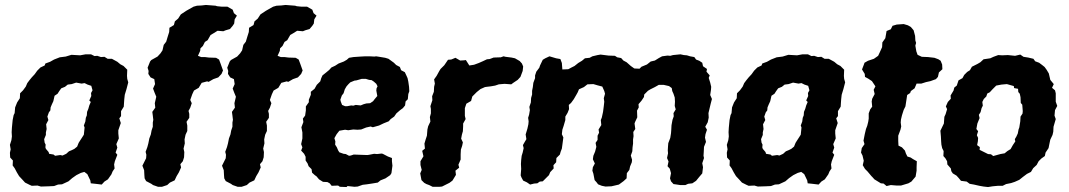

<svg xmlns="http://www.w3.org/2000/svg" viewBox="-20 -736 4308 774"><path d="M198 14 177 15 145 16 131 12 108 13 99 9 81 0 71 -11 57 -26 48 -41 39 -58 31 -69 32 -89 21 -101 20 -120 23 -134 20 -152 26 -171 28 -186 27 -203 28 -221 31 -252 35 -272 39 -280 41 -303 49 -323 60 -340 61 -360 73 -372 84 -387 90 -401 99 -413 108 -424 120 -437 130 -451 143 -464 160 -472 163 -480 182 -487 198 -496 221 -505 245 -508 268 -515 303 -513 325 -517H347L361 -510L372 -511L387 -506L401 -507L414 -499H431L453 -487L465 -477L478 -470L493 -455L492 -430L493 -418L497 -404L490 -377L483 -354L481 -336L480 -322L479 -306L468 -288V-268L461 -259L467 -240L457 -211V-198L459 -178L449 -155L453 -141L446 -121L453 -112L443 -86L440 -73L442 -57L434 -45L429 -33L415 -13L401 -4L390 8L365 5L346 3L344 -9L332 -34L320 -43L306 -39L288 -30L271 -18L256 -5L230 7L214 8ZM202 -108 223 -111 232 -109 247 -116 258 -126 270 -131 280 -136 291 -145 297 -160 302 -168 313 -185 318 -193 321 -222 318 -230 324 -246 326 -261 330 -271 331 -285 336 -297 340 -311 346 -325 340 -331 348 -349 347 -361 353 -372 348 -390 333 -395 321 -401 309 -399 287 -403 269 -397 253 -395 242 -386 227 -380 219 -369 212 -358 200 -350 195 -328 189 -315 184 -303 183 -291 177 -283 171 -266 175 -252 166 -235 168 -216 165 -202V-192L158 -175L160 -161L164 -153L163 -142L165 -136L176 -123L178 -116L196 -113Z M633 17H617L597 10L590 5L569 -6L563 -17L562 -30L561 -50L554 -68L569 -98L570 -112L567 -124L574 -143L578 -158L582 -178L588 -194L591 -210L596 -225V-242L598 -253L596 -270L594 -285L606 -302L604 -320L610 -346L603 -363L597 -379L605 -397L602 -417L587 -424L578 -438L579 -450L575 -463L585 -488L590 -494L615 -508L627 -521L635 -533L640 -555L650 -568L656 -588L662 -607L663 -624L681 -635L685 -650L698 -661L709 -678L730 -692L737 -696L760 -709L774 -713L793 -714L810 -716L849 -713L855 -711L875 -709H897L918 -697L923 -683L935 -673L926 -658L924 -641L918 -632L907 -619L890 -614L880 -610L857 -612L841 -602L829 -595L817 -574L806 -567L798 -551L788 -541L787 -531L778 -511L791 -506H806L822 -504L851 -503L863 -496L869 -480L879 -452L873 -438L860 -424L840 -417L821 -406L815 -408L793 -402L781 -382L762 -371L755 -356L747 -333L753 -320L747 -302L740 -289L743 -277V-261L732 -245L735 -230V-208L728 -193L724 -174L725 -158L720 -137L723 -123L722 -102L717 -86L707 -74L710 -61L701 -41L692 -26L684 -9L665 0L654 10Z M954 17H938L918 10L911 5L890 -6L884 -17L883 -30L882 -50L875 -68L890 -98L891 -112L888 -124L895 -143L899 -158L903 -178L909 -194L912 -210L917 -225V-242L919 -253L917 -270L915 -285L927 -302L925 -320L931 -346L924 -363L918 -379L926 -397L923 -417L908 -424L899 -438L900 -450L896 -463L906 -488L911 -494L936 -508L948 -521L956 -533L961 -555L971 -568L977 -588L983 -607L984 -624L1002 -635L1006 -650L1019 -661L1030 -678L1051 -692L1058 -696L1081 -709L1095 -713L1114 -714L1131 -716L1170 -713L1176 -711L1196 -709H1218L1239 -697L1244 -683L1256 -673L1247 -658L1245 -641L1239 -632L1228 -619L1211 -614L1201 -610L1178 -612L1162 -602L1150 -595L1138 -574L1127 -567L1119 -551L1109 -541L1108 -531L1099 -511L1112 -506H1127L1143 -504L1172 -503L1184 -496L1190 -480L1200 -452L1194 -438L1181 -424L1161 -417L1142 -406L1136 -408L1114 -402L1102 -382L1083 -371L1076 -356L1068 -333L1074 -320L1068 -302L1061 -289L1064 -277V-261L1053 -245L1056 -230V-208L1049 -193L1045 -174L1046 -158L1041 -137L1044 -123L1043 -102L1038 -86L1028 -74L1031 -61L1022 -41L1013 -26L1005 -9L986 0L975 10Z M1350 17 1343 12 1317 13 1309 3 1300 -2 1282 -3 1266 -13 1256 -25 1249 -30 1238 -40 1236 -54 1224 -66 1220 -77 1212 -89V-104L1206 -116L1194 -129L1199 -142L1194 -155L1199 -178V-202L1195 -223L1203 -244L1201 -258L1210 -270L1213 -291V-307L1225 -324V-334L1233 -354V-366L1248 -378L1257 -394L1271 -408L1275 -421L1280 -432L1295 -444L1307 -454L1316 -464L1331 -471L1345 -480L1366 -488L1378 -495L1387 -503L1405 -506L1434 -508L1453 -509H1469L1490 -508L1496 -509L1509 -507L1533 -503L1546 -499L1557 -491L1568 -483L1577 -474L1592 -466L1597 -453L1612 -445L1619 -430L1623 -421L1626 -407L1629 -386L1630 -368L1626 -357L1624 -336L1615 -327L1613 -311L1604 -300L1593 -292L1578 -279L1569 -266L1555 -256L1547 -247L1527 -239L1508 -230L1483 -223L1474 -226L1456 -222L1436 -214L1421 -213L1404 -214L1384 -211L1371 -213L1348 -209L1337 -195L1328 -179L1332 -166L1331 -153L1338 -142L1343 -130L1348 -122L1365 -116L1374 -115L1387 -108L1394 -109L1406 -113L1432 -112L1461 -111L1468 -112L1488 -116L1500 -115L1518 -117L1523 -116L1544 -105L1560 -99V-86L1562 -68L1558 -38L1553 -30L1534 -17L1514 -9L1503 0L1479 4L1459 7L1442 9L1422 16L1409 17L1381 14L1377 18ZM1371 -308H1380L1396 -311L1404 -310L1414 -313L1434 -311L1446 -316L1457 -319L1472 -320L1484 -328L1490 -336L1501 -349L1497 -371L1498 -380L1502 -388L1497 -398L1487 -407L1478 -413L1468 -414L1455 -418H1438L1417 -412L1409 -411L1392 -404L1384 -396L1377 -388L1370 -376L1365 -360L1358 -351L1352 -334L1354 -326L1359 -313Z M1724 17 1710 10 1699 6 1690 1 1679 -10 1674 -37 1680 -51 1675 -71V-86L1687 -106L1682 -128L1693 -137L1691 -157L1696 -174L1701 -189L1703 -214L1706 -227L1715 -246L1713 -264L1717 -279V-297L1715 -308L1723 -332L1722 -348L1729 -366L1730 -386L1733 -399L1730 -416L1740 -430L1751 -450L1756 -458L1764 -466L1771 -473L1786 -495L1799 -496L1816 -503L1835 -492L1852 -493L1858 -494L1872 -472L1891 -475L1910 -482L1926 -489L1943 -497L1954 -498L1970 -504L1999 -505L2010 -509L2018 -507L2042 -504L2056 -501L2075 -490L2084 -480L2089 -468L2087 -450L2078 -426L2067 -414L2049 -402L2041 -396L2014 -398L1991 -396L1976 -391L1959 -388L1942 -386L1935 -385L1917 -377L1902 -365L1893 -356L1884 -347L1879 -329L1860 -318L1854 -300V-269L1857 -256L1847 -238V-227L1846 -207L1842 -193L1839 -177L1846 -162L1843 -148L1838 -133L1837 -114V-93L1828 -72L1831 -60L1816 -48L1818 -31L1804 -8L1792 1L1782 6L1762 16L1752 17Z M2247 -456 2271 -457 2284 -464 2296 -470 2311 -482 2326 -491 2338 -501 2357 -503 2368 -509 2389 -514 2401 -516 2433 -512 2459 -511 2468 -505 2484 -502 2493 -492 2506 -485 2523 -470 2537 -460 2558 -459 2566 -467 2588 -476 2603 -488 2620 -492 2636 -502 2649 -509 2671 -512 2682 -511 2693 -514 2723 -517 2737 -514 2749 -513 2762 -509 2779 -506 2786 -496 2799 -491 2811 -483 2814 -469 2830 -458 2828 -447 2841 -432 2837 -422 2843 -403 2847 -386 2846 -373 2843 -353 2850 -337 2845 -318 2840 -297 2836 -280 2837 -262 2833 -243 2823 -225 2830 -213 2824 -195 2822 -181 2826 -164 2818 -144 2817 -123 2816 -108 2818 -99 2811 -78 2814 -62 2811 -37 2799 -23 2786 -7 2771 3 2754 5 2743 10H2722L2709 8L2695 6L2685 -5L2681 -17L2685 -38L2680 -56L2671 -66L2675 -85L2669 -99L2673 -118L2672 -130L2673 -147L2674 -159L2682 -180L2685 -199L2686 -212L2687 -231L2691 -253L2696 -267L2695 -280L2704 -295L2700 -309L2701 -326L2700 -343L2695 -358L2690 -369L2688 -381L2677 -389L2655 -394H2651H2636L2620 -385L2602 -376L2592 -370L2577 -355L2576 -345L2566 -330L2554 -316L2555 -303L2548 -290L2549 -263L2540 -244L2538 -238L2541 -216L2533 -204L2534 -187L2532 -174V-157L2530 -142L2529 -126L2523 -109L2528 -92L2527 -82L2520 -65L2517 -51L2507 -38L2506 -17L2494 -6L2475 8L2458 12L2445 15L2421 16L2406 13L2391 7L2385 -1L2377 -10L2372 -36L2368 -48L2370 -62L2378 -77L2370 -94L2372 -108L2379 -125L2384 -144L2381 -160L2389 -172V-189L2395 -201L2393 -214L2404 -232L2402 -252L2406 -262L2411 -285L2414 -308L2416 -326L2414 -340L2419 -358L2416 -369L2408 -387L2389 -392L2372 -397L2348 -396L2334 -385L2314 -376L2309 -364L2304 -355L2293 -336L2282 -321L2273 -313L2274 -296L2268 -281L2259 -266V-252L2252 -228L2247 -213L2245 -195L2251 -182L2248 -159L2245 -137L2240 -124L2237 -113L2223 -99L2222 -82L2211 -70L2212 -57L2198 -42L2193 -30L2184 -21L2177 -14L2168 -5L2156 -4L2146 3L2133 4L2117 8L2104 -1L2089 -8L2082 -21L2079 -29L2081 -55L2080 -75L2081 -91L2083 -108L2087 -121L2091 -139L2088 -151L2096 -165L2102 -175L2099 -194L2106 -217L2110 -235L2111 -247L2109 -261L2113 -274L2116 -292L2114 -305L2120 -323L2121 -341L2125 -355V-370L2128 -385L2130 -402L2137 -421V-432L2142 -447L2154 -463L2157 -472L2168 -495L2178 -501L2195 -509L2222 -501L2239 -498L2245 -482Z M3088 14 3067 15 3035 16 3021 12 2998 13 2989 9 2971 0 2961 -11 2947 -26 2938 -41 2929 -58 2921 -69 2922 -89 2911 -101 2910 -120 2913 -134 2910 -152 2916 -171 2918 -186 2917 -203 2918 -221 2921 -252 2925 -272 2929 -280 2931 -303 2939 -323 2950 -340 2951 -360 2963 -372 2974 -387 2980 -401 2989 -413 2998 -424 3010 -437 3020 -451 3033 -464 3050 -472 3053 -480 3072 -487 3088 -496 3111 -505 3135 -508 3158 -515 3193 -513 3215 -517H3237L3251 -510L3262 -511L3277 -506L3291 -507L3304 -499H3321L3343 -487L3355 -477L3368 -470L3383 -455L3382 -430L3383 -418L3387 -404L3380 -377L3373 -354L3371 -336L3370 -322L3369 -306L3358 -288V-268L3351 -259L3357 -240L3347 -211V-198L3349 -178L3339 -155L3343 -141L3336 -121L3343 -112L3333 -86L3330 -73L3332 -57L3324 -45L3319 -33L3305 -13L3291 -4L3280 8L3255 5L3236 3L3234 -9L3222 -34L3210 -43L3196 -39L3178 -30L3161 -18L3146 -5L3120 7L3104 8ZM3092 -108 3113 -111 3122 -109 3137 -116 3148 -126 3160 -131 3170 -136 3181 -145 3187 -160 3192 -168 3203 -185 3208 -193 3211 -222 3208 -230 3214 -246 3216 -261 3220 -271 3221 -285 3226 -297 3230 -311 3236 -325 3230 -331 3238 -349 3237 -361 3243 -372 3238 -390 3223 -395 3211 -401 3199 -399 3177 -403 3159 -397 3143 -395 3132 -386 3117 -380 3109 -369 3102 -358 3090 -350 3085 -328 3079 -315 3074 -303 3073 -291 3067 -283 3061 -266 3065 -252 3056 -235 3058 -216 3055 -202V-192L3048 -175L3050 -161L3054 -153L3053 -142L3055 -136L3066 -123L3068 -116L3086 -113Z M3554 14 3542 4 3531 3 3505 -13 3497 -22 3493 -26 3477 -45 3467 -55 3458 -70 3462 -88 3457 -109 3451 -121 3454 -139 3465 -155 3461 -169 3466 -195 3471 -216 3476 -229 3480 -245 3482 -258V-279L3488 -295L3496 -306L3494 -327L3496 -338L3506 -357L3502 -374L3509 -388L3495 -409L3480 -419L3467 -426L3466 -438L3455 -456L3463 -477L3465 -483L3479 -491L3503 -499L3520 -511L3527 -526L3536 -546L3537 -565L3549 -582L3554 -611L3571 -618L3578 -632L3595 -637L3623 -639L3640 -634L3652 -627L3663 -614L3669 -591L3670 -573L3673 -563L3670 -552L3674 -529L3679 -515L3696 -507L3721 -506L3747 -503L3763 -497L3772 -491L3778 -476L3779 -457L3765 -444L3761 -426L3753 -417L3731 -409L3713 -405L3694 -399H3675L3667 -380L3652 -369L3649 -361L3637 -353L3634 -333L3630 -307L3623 -293L3616 -271L3612 -254L3611 -242L3613 -226L3610 -213L3601 -189V-168L3602 -149L3616 -142L3628 -129L3632 -117L3638 -105L3651 -101L3660 -95L3676 -86L3675 -62V-48L3671 -24L3654 -4L3642 3L3612 12H3595L3571 10Z M3963 18 3945 16 3928 13 3906 8 3889 5 3877 -4 3854 -7 3845 -18 3836 -28 3821 -37 3815 -46 3813 -57 3799 -73 3798 -86 3791 -98 3783 -107 3784 -127 3778 -139 3775 -153 3774 -166 3773 -186 3771 -209 3785 -238 3787 -265 3792 -276 3798 -296 3793 -307 3801 -325 3813 -338 3812 -351 3824 -371 3827 -383 3837 -391 3844 -412 3860 -421 3867 -434 3879 -446 3890 -453 3898 -467 3920 -478 3932 -485 3945 -497 3972 -501 3985 -507 4004 -514 4020 -513 4043 -514 4072 -511 4093 -516 4106 -507 4125 -504 4146 -499 4153 -489 4169 -483 4181 -474 4191 -466 4199 -455 4208 -440 4212 -423 4214 -414 4228 -397 4221 -382 4233 -372 4236 -360V-326L4242 -309L4233 -292L4231 -270L4236 -256L4227 -225L4226 -205L4223 -192L4214 -173L4211 -159L4207 -139L4195 -121L4192 -107L4178 -97L4167 -86L4159 -71L4145 -58L4136 -43L4120 -35L4104 -23L4089 -11L4071 -3L4056 2L4036 6L4022 13H4003L3982 15ZM3984 -107 4013 -115 4030 -118 4041 -127 4054 -135 4063 -151 4073 -166 4071 -175 4077 -185 4083 -198 4086 -214 4089 -222 4093 -247 4094 -266 4102 -278 4103 -288 4101 -314 4095 -321 4094 -344 4091 -358 4085 -365 4084 -378 4068 -381 4067 -389 4039 -397 4017 -395 3996 -391 3981 -376 3970 -364 3960 -359 3956 -347 3946 -337 3940 -325 3942 -310 3937 -300 3933 -284 3926 -273 3929 -260 3920 -238 3916 -216 3923 -207 3918 -191 3923 -180 3922 -166 3919 -151 3930 -143 3929 -132 3951 -121 3963 -115 3975 -114Z"/></svg>

Font: Winky Rough SemiBold
Style: Italic
Weight: 600
Italic angle: -8.97852°
Designer: Simon Atzbach
Foundry: typofactur
Version: Version 1.206; ttfautohint (v1.8.4.7-5d5b)